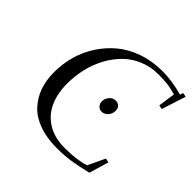

<svg xmlns="http://www.w3.org/2000/svg" viewBox="-179 -887 1072 1072"><g transform="rotate(45 357.0 -351.0)"><path d="M97.2 -279.8Q97.2 -346.2 114.7 -408.9Q132.3 -471.7 168.2 -526.6Q204.1 -581.5 253.9 -622.8Q303.7 -664.1 372.8 -688Q441.9 -711.9 522 -711.9Q597.7 -711.9 683.1 -688L689.9 -707L713.9 -702.1L668 -559.1L644 -564L658.2 -665Q616.7 -676.8 586.7 -679.9Q556.6 -683.1 517.1 -683.1Q456.5 -683.1 404.1 -660.9Q351.6 -638.7 313.5 -600.6Q275.4 -562.5 248 -512Q220.7 -461.4 207.3 -403.8Q193.8 -346.2 193.8 -286.1Q193.8 -208 220.7 -148.9Q247.6 -89.8 303.2 -55.9Q358.9 -22 437 -22Q534.2 -22 595.2 -42L643.1 -143.1L668 -138.2L633.8 -22Q565.4 -5.4 515.9 2.2Q466.3 9.8 408.2 9.8Q329.1 9.8 268.8 -11.7Q208.5 -33.2 171.4 -72.5Q134.3 -111.8 115.7 -163.8Q97.2 -215.8 97.2 -279.8ZM400.9 -352.1Q400.9 -375.5 416.3 -393.3Q431.6 -411.1 454.1 -411.1Q470.2 -411.1 481.7 -400.6Q493.2 -390.1 493.2 -371.1Q493.2 -346.2 477.8 -328.6Q462.4 -311 439 -311Q422.9 -311 411.9 -323.7Q400.9 -336.4 400.9 -352.1Z"/></g></svg>

Font: Dehuti
Style: Bold-Italic
Weight: 700
Version: Version 1.2